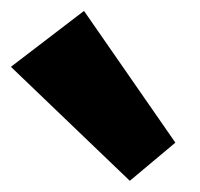

<svg xmlns="http://www.w3.org/2000/svg" viewBox="-20 -869 366 352"><path d="M218 -537.5 0 -746.5 134 -849 301.5 -607.5Z"/></svg>

Font: Spartan Thin Black
Style: Regular
Weight: 900
Version: Version 1.004